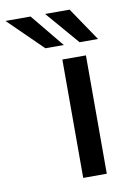

<svg xmlns="http://www.w3.org/2000/svg" viewBox="-223 -774 554 826"><g transform="rotate(-10 54.0 -361.5)"><path d="M72.5 0V-517H175.5V0ZM9 -577.5 -139.5 -723H-30L89.5 -577.5ZM158.5 -577.5 33.5 -723H140.5L239 -577.5Z"/></g></svg>

Font: Public Sans Thin Medium
Style: Regular
Weight: 500
Version: Version 2.001